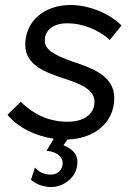

<svg xmlns="http://www.w3.org/2000/svg" viewBox="-20 -549 539 768"><path d="M177 199C221 203 279 171 288 117C296 72 274 49 234 32L250 9C355 6 437 -56 437 -157C437 -245 351 -276 272 -302C188 -331 159 -354 159 -387C159 -431 197 -456 249 -456C307 -456 375 -431 419 -389L466 -447C418 -496 335 -529 262 -529C160 -529 81 -467 81 -370C81 -289 160 -260 236 -235C300 -214 358 -192 358 -142C358 -90 312 -62 251 -62C177 -62 116 -90 63 -142L10 -90C51 -39 122 -5 195 6L166 54C212 58 235 83 230 112C225 138 203 152 176 149C149 147 129 134 120 121L104 170C122 186 145 196 177 199Z"/></svg>

Font: Fixel Display 20240404
Style: Italic
Weight: 400
Italic angle: -10°
Designer: AlfaBravo + MacPaw
Foundry: Kyrylo Tkachov, Marchela Mozhyna, Serhii Makarenko, Maria Weinstein, Zakhar Kryvoshyya
Version: Version 1.211;Glyphs 3.2 (3225)